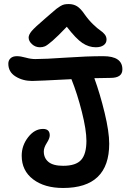

<svg xmlns="http://www.w3.org/2000/svg" viewBox="-20 -978 652 946"><path d="M176.8 -745.1Q154.3 -745.1 137.7 -760.3Q121.1 -775.4 121.1 -793Q121.1 -806.6 135.7 -824.5Q150.4 -842.3 204.1 -888.2Q216.3 -898.4 234.1 -914.1Q252 -929.7 258.8 -935.1Q265.6 -940.4 276.6 -947.3Q287.6 -954.1 296.9 -956.1Q306.2 -958 318.8 -958Q342.3 -958 360.1 -946.8Q377.9 -935.5 397 -907.2Q417 -878.9 439.2 -857.7Q461.4 -836.4 474.4 -827.9Q487.3 -819.3 496.1 -808.3Q504.9 -797.4 504.9 -783.2Q504.9 -765.6 490.7 -755.4Q476.6 -745.1 452.1 -745.1Q417.5 -745.1 386 -766.1Q354.5 -787.1 309.1 -846.2Q265.1 -799.8 238.8 -777.1Q212.4 -754.4 201.4 -749.8Q190.4 -745.1 176.8 -745.1ZM291 -51.8Q199.2 -51.8 143.1 -94.5Q86.9 -137.2 86.9 -210.9Q86.9 -261.2 118.7 -302Q150.4 -342.8 191.9 -342.8Q225.1 -342.8 225.1 -311Q225.1 -296.4 210.4 -273.4Q195.8 -250.5 195.8 -231.9Q195.8 -199.2 218.8 -180.2Q241.7 -161.1 291 -161.1Q354 -161.1 379.9 -190.2Q405.8 -219.2 405.8 -284.2Q405.8 -337.9 383.5 -426.3Q361.3 -514.6 332 -587.9Q163.1 -579.1 138.2 -579.1Q92.3 -579.1 56.6 -601.3Q21 -623.5 21 -664.1Q21 -680.7 32 -690.9Q43 -701.2 63 -701.2Q81.5 -701.2 106.7 -694.1Q131.8 -687 153.8 -687Q202.1 -687 305.2 -694.1Q408.2 -701.2 488.8 -701.2Q583 -701.2 583 -636.2Q583 -594.2 524.9 -594.2Q511.7 -594.2 484.9 -593.5Q458 -592.8 444.8 -592.8Q473.1 -515.1 495.6 -421.9Q518.1 -328.6 518.1 -270Q518.1 -51.8 291 -51.8Z"/></svg>

Font: Shantell Sans Irregular Bouncy
Style: Regular
Weight: 500
Designer: Stephen Nixon, Anya Danilova, Shantell Martin
Foundry: Arrow Type
Version: Version 1.006;[9816181b4]